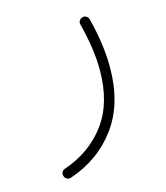

<svg xmlns="http://www.w3.org/2000/svg" viewBox="-84 -320 556 643"><g transform="rotate(-15 194.0 1.5)"><path d="M258.3 -252.9Q267.1 -256.3 273.7 -252Q280.3 -247.6 282.2 -240.7Q306.2 -147.9 306.2 -68.4Q306.2 57.1 246.1 139.2Q186 221.2 84 255.4Q76.2 257.8 69.8 254.2Q63.5 250.5 61.5 244.1Q58.6 235.8 62.3 229.5Q65.9 223.1 72.3 221.2Q164.1 189.9 217.5 117.9Q271 45.9 271 -68.4Q271 -106 264.9 -147Q258.8 -188 247.6 -231.9Q245.6 -240.2 249.3 -245.6Q252.9 -251 258.3 -252.9Z"/></g></svg>

Font: Mikhak-DS1-FD ExtraLight
Style: Regular
Weight: 200
Designer: Amin Abedi
Version: Version 3.2